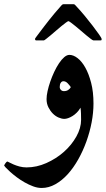

<svg xmlns="http://www.w3.org/2000/svg" viewBox="-69 -619 517 939"><path d="M388.2 -112.8Q388.2 -68.4 379.2 -20.8Q370.1 26.9 353.5 73Q336.9 119.1 313.7 160.4Q290.5 201.7 262.5 232.7Q234.4 263.7 201.9 282Q169.4 300.3 134.8 300.3Q114.7 300.3 93.5 292.5Q72.3 284.7 51.5 272.9Q30.8 261.2 12.7 247.6Q-5.4 233.9 -19 221.7Q-32.7 209.5 -40.8 200.7Q-48.8 191.9 -48.8 190.9Q-48.8 189.5 -46.9 186.3Q-44.9 183.1 -42.5 179.4Q-40 175.8 -37.4 173.3Q-34.7 170.9 -33.7 170.9Q-31.7 170.9 -23.7 175.3Q-15.6 179.7 -2.7 185.3Q10.3 190.9 26.6 195.3Q43 199.7 61 199.7Q109.9 199.7 157.7 178.5Q205.6 157.2 243.4 123.8Q281.2 90.3 304.4 48.8Q327.6 7.3 327.6 -32.7Q327.6 -48.8 327.1 -63.5Q326.7 -78.1 324.7 -92.3Q316.9 -78.6 306.6 -68.4Q296.4 -58.1 285.2 -51.3Q273.9 -44.4 263.7 -41Q253.4 -37.6 245.6 -37.6Q232.9 -37.6 217.5 -44.2Q202.1 -50.8 189.5 -63.5Q176.8 -76.2 167.7 -94.2Q158.7 -112.3 158.7 -134.3Q158.7 -150.9 163.6 -173.3Q168.5 -195.8 176.8 -219.7Q185.1 -243.7 196 -267.1Q207 -290.5 219.5 -309.3Q231.9 -328.1 245.1 -339.4Q258.3 -350.6 270.5 -350.6Q290 -350.6 310.5 -334.7Q331.1 -318.8 348.1 -288.6Q365.2 -258.3 376.7 -214.1Q388.2 -169.9 388.2 -112.8ZM277.3 -192.9Q271.5 -201.7 262 -211.7Q252.4 -221.7 241.2 -221.7Q233.4 -221.7 228.3 -214.4Q223.1 -207 223.1 -193.8Q223.1 -185.5 228.8 -179.4Q234.4 -173.3 243.7 -173.3Q256.3 -173.3 265.1 -179.4Q273.9 -185.5 277.3 -192.9ZM421.4 -421.4H388.2Q384.8 -421.4 375.5 -428.5Q366.2 -435.5 353.5 -446Q340.8 -456.5 326.7 -468.8Q312.5 -481 300 -491.2Q287.6 -501.5 277.8 -508.5Q268.1 -515.6 265.6 -515.6Q263.2 -515.6 253.4 -508.5Q243.7 -501.5 231.2 -491.2Q218.8 -481 204.8 -468.8Q190.9 -456.5 178.2 -446Q165.5 -435.5 156.5 -428.5Q147.5 -421.4 145.5 -421.4H108.4Q104.5 -421.4 103.3 -423.8Q102.1 -426.3 102.1 -428.7Q102.1 -430.2 108.2 -438.5Q114.3 -446.8 124.3 -460Q134.3 -473.1 146.7 -489.5Q159.2 -505.9 172.4 -522.5Q185.5 -539.1 198.2 -554.2Q210.9 -569.3 220.7 -580.1Q227.1 -587.4 231.9 -593Q236.8 -598.6 241.7 -598.6H290.5Q295.9 -598.6 300 -593Q304.2 -587.4 310.5 -581.5Q325.2 -565.9 345.5 -541.5Q365.7 -517.1 384 -493.2Q402.3 -469.2 415.3 -450.7Q428.2 -432.1 428.2 -428.7Q428.2 -425.3 427.5 -423.3Q426.8 -421.4 421.4 -421.4Z"/></svg>

Font: Accordance
Style: Bold-Italic
Weight: 700
Italic angle: -11°
Version: Version 1.2 (build January 31, 2020) Miklal Software Solutio